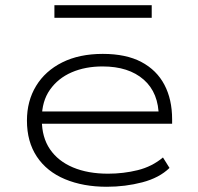

<svg xmlns="http://www.w3.org/2000/svg" viewBox="-20 -706 757 734"><path d="M388 8Q298 8 228.5 -21Q159 -50 121 -107Q83 -164 83 -245Q83 -320 118 -377.5Q153 -435 218 -467.5Q283 -500 373 -500Q462 -500 520.5 -469Q579 -438 608.5 -382Q638 -326 638 -250V-233H117V-280H615L587 -258Q587 -351 529.5 -401.5Q472 -452 372 -452Q306 -452 254 -429.5Q202 -407 171 -363Q140 -319 140 -255V-247Q140 -181 171 -135.5Q202 -90 259 -66Q316 -42 393 -42Q452 -42 506.5 -55.5Q561 -69 603 -104L628 -64Q589 -26 524 -9Q459 8 388 8ZM188 -638V-686H560V-638Z"/></svg>

Font: Nunito Sans 7pt Expanded ExtraLight
Style: Regular
Weight: 250
Width: 7
Designer: Vernon Adams
Foundry: Vernon Adams
Version: Version 3.101;gftools[0.9.27]